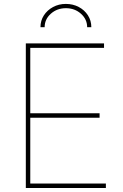

<svg xmlns="http://www.w3.org/2000/svg" viewBox="-20 -946 621 966"><path d="M109.9 0V-727.5H503.4V-705.1H132.3V-376H481V-353.5H132.3V-22.5H512.7V0ZM311 -926.3Q347.2 -926.3 376.2 -910.9Q405.3 -895.5 422.4 -868.9Q439.5 -842.3 439.5 -809.1H418.5Q418.5 -849.1 387.2 -877Q356 -904.8 311.5 -904.8Q267.1 -904.8 235.8 -877Q204.6 -849.1 204.6 -809.1H183.6Q183.6 -842.3 200.7 -868.7Q217.8 -895 246.8 -910.6Q275.9 -926.3 311 -926.3Z"/></svg>

Font: Inter 16pt Thin
Style: Regular
Weight: 250
Version: Version 4.001;git-66647c0bb